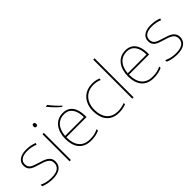

<svg xmlns="http://www.w3.org/2000/svg" viewBox="119 -1700 2643 2643"><g transform="rotate(-45 1441.0 -378.0)"><path d="M411 -134C411 -235 321 -258 233 -286C152 -312 83 -325 83 -407C83 -478 142 -513 238 -513C291 -513 350 -501 387 -483L398 -508C356 -525 301 -538 238 -538C126 -538 56 -489 56 -407C56 -309 131 -290 224 -262C312 -236 384 -212 384 -134C384 -60 334 -15 213 -15C151 -15 92 -28 39 -54V-24C77 -7 140 10 213 10C345 10 411 -45 411 -134Z M561 -721C541 -721 536 -706 536 -690C536 -673 541 -659 561 -659C585 -659 588 -673 588 -690C588 -706 585 -721 561 -721ZM574 -528H548V0H574Z M881 -766H851V-759C886 -714 946 -650 999 -606H1020V-612C975 -652 910 -723 881 -766ZM952 -538C798 -538 724 -408 724 -259C724 -104 795 10 961 10C1025 10 1073 0 1124 -23V-50C1062 -22 1025 -15 961 -15C824 -15 749 -105 751 -266H1144V-291C1144 -430 1087 -538 952 -538ZM952 -513C1064 -513 1118 -423 1117 -291H752C764 -436 840 -513 952 -513Z M1507 10C1562 10 1610 -2 1643 -16V-41C1604 -25 1555 -15 1507 -15C1355 -15 1291 -125 1291 -261C1291 -409 1380 -513 1524 -513C1562 -513 1602 -507 1642 -489L1647 -514C1610 -530 1572 -538 1524 -538C1362 -538 1264 -422 1264 -261C1264 -106 1338 10 1507 10Z M1794 0V-760H1768V0Z M2171 -538C2017 -538 1943 -408 1943 -259C1943 -104 2014 10 2180 10C2244 10 2292 0 2343 -23V-50C2281 -22 2244 -15 2180 -15C2043 -15 1968 -105 1970 -266H2363V-291C2363 -430 2306 -538 2171 -538ZM2171 -513C2283 -513 2337 -423 2336 -291H1971C1983 -436 2059 -513 2171 -513Z M2835 -134C2835 -235 2745 -258 2657 -286C2576 -312 2507 -325 2507 -407C2507 -478 2566 -513 2662 -513C2715 -513 2774 -501 2811 -483L2822 -508C2780 -525 2725 -538 2662 -538C2550 -538 2480 -489 2480 -407C2480 -309 2555 -290 2648 -262C2736 -236 2808 -212 2808 -134C2808 -60 2758 -15 2637 -15C2575 -15 2516 -28 2463 -54V-24C2501 -7 2564 10 2637 10C2769 10 2835 -45 2835 -134Z"/></g></svg>

Font: Noto Sans Telugu Thin
Style: Regular
Weight: 100
Designer: Jelle Bosma - Monotype Design Team
Foundry: Monotype Imaging Inc.
Version: Version 2.005